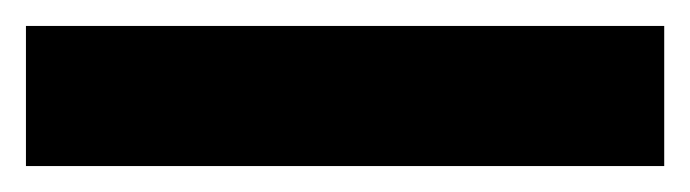

<svg xmlns="http://www.w3.org/2000/svg" viewBox="-22 50 532 148"><path d="M490 178H-2V70H490Z"/></svg>

Font: Noto Sans Cherokee ExtraBold
Style: Regular
Weight: 800
Designer: Monotype Design Team
Foundry: Monotype Imaging Inc.
Version: Version 2.001; ttfautohint (v1.8.4.7-5d5b)